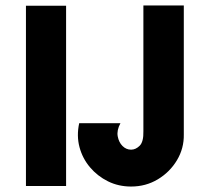

<svg xmlns="http://www.w3.org/2000/svg" viewBox="-20 -681 768 703"><path d="M75 0V-660H222V0ZM460 2Q414 2 375.5 -17Q337 -36 309.5 -68.5Q282 -101 271 -142.5Q260 -184 270 -230H421Q407 -204 411 -182Q415 -160 428.5 -146.5Q442 -133 460 -133Q477 -133 491.5 -147.5Q506 -162 505 -201V-661H653V-189Q654 -138 628 -94.5Q602 -51 558 -24.5Q514 2 460 2Z"/></svg>

Font: Lil Grotesk Black
Style: Regular
Weight: 900
Designer: Bastien Sozeau
Foundry: NBR — Bastien Sozeau
Version: Version 3.003; ttfautohint (v1.8.4.7-5d5b);gftools[0.9.33]